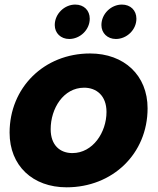

<svg xmlns="http://www.w3.org/2000/svg" viewBox="-20 -795 677 823"><path d="M265.6 7.9C462.5 7.9 612.6 -135.9 612.6 -330.7C612.6 -472.3 511.9 -565.8 366.2 -565.8C168.4 -565.8 21.1 -419 21.1 -226.2C21.1 -85 119.8 7.9 265.6 7.9ZM290.2 -138.8C237.3 -138.8 197.2 -172.5 197.2 -241.2C197.2 -329.8 251.8 -419.1 340.7 -419.1C393 -419.1 436.5 -385.4 436.5 -315.2C436.5 -227.6 378 -138.8 290.2 -138.8ZM276.8 -627.9C322.8 -627.9 364.7 -666.8 364.7 -714.8C364.7 -750.2 340 -775.4 302.5 -775.4C256.6 -775.4 214.7 -736.1 214.7 -687.5C214.7 -653.2 240.5 -627.9 276.8 -627.9ZM476.8 -627.9C522.8 -627.9 564.7 -666.8 564.7 -714.8C564.7 -750.2 540 -775.4 502.5 -775.4C456.6 -775.4 414.7 -736.1 414.7 -687.5C414.7 -653.2 440.5 -627.9 476.8 -627.9Z"/></svg>

Font: Poppins Devanagari Thin
Style: Italic
Weight: 100
Italic angle: -10°
Designer: Ninad Kale (Devanagari), Jonny Pinhorn (Latin)
Foundry: Indian Type Foundry
Version: 4.005